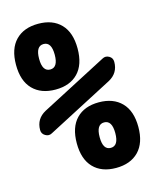

<svg xmlns="http://www.w3.org/2000/svg" viewBox="-113 -816 726 903"><g transform="rotate(-15 250.0 -365.0)"><path d="M411.1 -503.9Q426.8 -512.7 443.4 -503.4Q460 -494.1 460 -474.6Q460 -419.9 411.1 -393.6L88.9 -225.6Q73.2 -216.8 56.6 -226.6Q40 -236.3 40 -254.9Q40 -309.6 88.9 -335.9ZM198.2 -579.6Q198.2 -641.6 160.2 -641.6Q122.1 -641.6 122.1 -579.6Q122.1 -517.6 160.2 -517.6Q198.2 -517.6 198.2 -579.6ZM270 -460.9Q230.5 -419.9 160.2 -419.9Q89.8 -419.9 49.8 -460.9Q9.8 -502 9.8 -580.1Q9.8 -658.2 49.8 -699.2Q89.8 -740.2 160.2 -740.2Q230.5 -740.2 270 -699.2Q309.6 -658.2 309.6 -580.1Q309.6 -502 270 -460.9ZM301.8 -149.9Q301.8 -87.9 339.8 -87.9Q377.9 -87.9 377.9 -149.9Q377.9 -211.9 339.8 -211.9Q301.8 -211.9 301.8 -149.9ZM230 -268.6Q269.5 -309.6 339.8 -309.6Q410.2 -309.6 450.2 -268.6Q490.2 -227.5 490.2 -149.9Q490.2 -72.3 450.2 -31.2Q410.2 9.8 339.8 9.8Q269.5 9.8 230 -31.2Q190.4 -72.3 190.4 -149.9Q190.4 -227.5 230 -268.6Z"/></g></svg>

Font: Rounded Mgen+ 2m medium
Style: Regular
Weight: 500
Designer: [Source Han Sans]
Ryoko NISHIZUKA  (kana & ideographs); Paul D. Hunt (Latin, Greek & Cyrillic); Wenlong ZHANG  (bopomofo
Version: Version 1.059.20150602